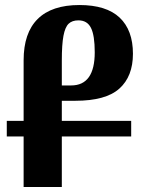

<svg xmlns="http://www.w3.org/2000/svg" viewBox="-20 -744 584 764"><path d="M226 -263H502V-201H226V0H74V-201H7V-263H74V-504Q74 -613 130 -668.5Q186 -724 296 -724Q403 -724 456 -674Q509 -624 509 -530Q509 -440 455 -391.5Q401 -343 280 -343H226ZM226 -503V-404H263Q357 -404 357 -536Q357 -603 342 -633Q327 -663 292 -663Q267 -663 253 -649.5Q239 -636 232.5 -601.5Q226 -567 226 -503Z"/></svg>

Font: Noto Serif Armenian Bold Cond
Style: Regular
Weight: 700
Width: 3
Designer: Monotype Design team
Foundry: Monotype Imaging Inc.
Version: Version 1.000